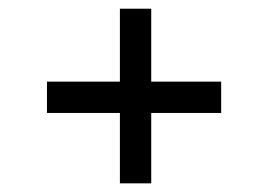

<svg xmlns="http://www.w3.org/2000/svg" viewBox="-20 -553 616 437"><path d="M252.9 -533.2H324.2V-367.2H483.4V-295.9H324.2V-135.7H252.9V-295.9H86.9V-367.2H252.9Z"/></svg>

Font: Subtext
Style: Regular
Weight: 400
Designer: Christopher J. Fynn
Foundry: Christopher J. Fynn for DDC
Version: Version 1.000 preliminary